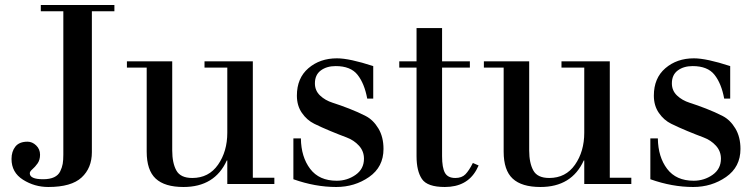

<svg xmlns="http://www.w3.org/2000/svg" viewBox="-20 -735 3022 767"><path d="M143 -690V-715H437V-690H347V-127Q347 -64 306 -26Q265 12 173 12Q118 12 72 -17Q26 -46 26 -100Q26 -130 41.5 -149.5Q57 -169 90 -169Q109 -169 124.5 -154Q140 -139 140 -117Q140 -96 130 -82Q120 -68 109.5 -59Q99 -50 99 -43Q99 -19 152 -19Q179 -19 196 -27Q213 -35 220.5 -50.5Q228 -66 230.5 -80.5Q233 -95 233 -117V-690Z M888 0V-94H886Q838 12 713 12Q638 12 602 -21.5Q566 -55 566 -129V-465H487V-490H668V-134Q668 -84 684.5 -54Q701 -24 748 -24Q814 -24 851 -77Q888 -130 888 -205V-465H797V-490H990V-25H1076V0Z M1471 -471V-341H1447Q1436 -401 1408.5 -436Q1381 -471 1321 -471Q1285 -471 1261.5 -453.5Q1238 -436 1238 -402Q1238 -373 1258.5 -353.5Q1279 -334 1309 -324.5Q1339 -315 1375 -301Q1411 -287 1441 -271.5Q1471 -256 1491.5 -222Q1512 -188 1512 -140Q1512 -68 1454.5 -28Q1397 12 1323 12Q1239 12 1152 -19V-182H1182Q1183 -108 1219 -60.5Q1255 -13 1325 -13Q1367 -13 1400.5 -36.5Q1434 -60 1434 -101Q1434 -131 1414 -153Q1394 -175 1364.5 -186Q1335 -197 1300 -211.5Q1265 -226 1235.5 -240.5Q1206 -255 1186 -284Q1166 -313 1166 -353Q1166 -423 1212 -462.5Q1258 -502 1326 -502Q1376 -502 1471 -471Z M1575 -465V-490H1644V-623H1746V-490H1857V-465H1746V-111Q1746 -65 1757.5 -44.5Q1769 -24 1799 -24Q1825 -24 1839.5 -39Q1854 -54 1869 -84L1892 -74L1883 -56Q1845 12 1757 12Q1687 12 1665.5 -20Q1644 -52 1644 -111V-465Z M2314 0V-94H2312Q2264 12 2139 12Q2064 12 2028 -21.5Q1992 -55 1992 -129V-465H1913V-490H2094V-134Q2094 -84 2110.5 -54Q2127 -24 2174 -24Q2240 -24 2277 -77Q2314 -130 2314 -205V-465H2223V-490H2416V-25H2502V0Z M2897 -471V-341H2873Q2862 -401 2834.5 -436Q2807 -471 2747 -471Q2711 -471 2687.5 -453.5Q2664 -436 2664 -402Q2664 -373 2684.5 -353.5Q2705 -334 2735 -324.5Q2765 -315 2801 -301Q2837 -287 2867 -271.5Q2897 -256 2917.5 -222Q2938 -188 2938 -140Q2938 -68 2880.5 -28Q2823 12 2749 12Q2665 12 2578 -19V-182H2608Q2609 -108 2645 -60.5Q2681 -13 2751 -13Q2793 -13 2826.5 -36.5Q2860 -60 2860 -101Q2860 -131 2840 -153Q2820 -175 2790.5 -186Q2761 -197 2726 -211.5Q2691 -226 2661.5 -240.5Q2632 -255 2612 -284Q2592 -313 2592 -353Q2592 -423 2638 -462.5Q2684 -502 2752 -502Q2802 -502 2897 -471Z"/></svg>

Font: Justus
Style: Roman
Weight: 500
Version: Version 001.001